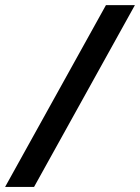

<svg xmlns="http://www.w3.org/2000/svg" viewBox="-65 -734 550 754"><path d="M464.8 -713.9 68.8 0H-44.9L351.1 -713.9Z"/></svg>

Font: f52698313916912   
Style: Italic
Weight: 600
Italic angle: -12°
Foundry: Ascender Corporation
Version: Version 1.10